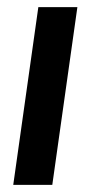

<svg xmlns="http://www.w3.org/2000/svg" viewBox="-20 -516 250 536"><path d="M17 0 87 -496H196L126 0Z"/></svg>

Font: Host Grotesk Medium
Style: Italic
Weight: 500
Italic angle: -8°
Designer: Doğukan Karapınar based on Poppins by Indian Type Foundry, Jonny Pinhorn
Foundry: Element Type
Version: Version 1.001; ttfautohint (v1.8.4.7-5d5b)